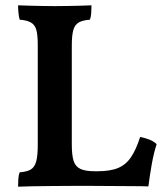

<svg xmlns="http://www.w3.org/2000/svg" viewBox="-20 -699 626 722"><path d="M346 -55Q395 -55 424.5 -67.5Q454 -80 473 -108.5Q492 -137 507 -184Q527 -180 543 -173.5Q559 -167 569 -157Q558 -123 550.5 -80.5Q543 -38 538 2Q516 1 480 1Q444 1 402.5 0.5Q361 0 323 0Q295 0 256 0Q217 0 176 0.5Q135 1 100.5 1.5Q66 2 48 3Q48 -14 49 -27.5Q50 -41 54 -51Q81 -53 95.5 -61.5Q110 -70 116 -91.5Q122 -113 122 -154V-530Q122 -568 116.5 -587Q111 -606 96 -614.5Q81 -623 54 -625Q51 -635 49.5 -650.5Q48 -666 48 -679Q72 -678 95.5 -677.5Q119 -677 142 -676.5Q165 -676 186 -676Q209 -676 233 -676.5Q257 -677 280.5 -677.5Q304 -678 324 -679Q324 -664 323 -649.5Q322 -635 318 -625Q292 -623 277 -615Q262 -607 256 -587Q250 -567 250 -528V-155Q250 -115 257 -93.5Q264 -72 283 -63.5Q302 -55 337 -55Z"/></svg>

Font: Vollkorn SemiBold
Style: Regular
Weight: 600
Designer: Friedrich Althausen
Foundry: Friedrich Althausen
Version: Version 5.000